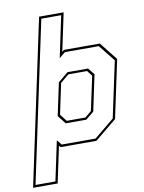

<svg xmlns="http://www.w3.org/2000/svg" viewBox="-149 -819 816 1089"><g transform="rotate(-10 259.0 -275.0)"><path d="M-48.5 200 153.5 -750H295L248.5 -530.5L260.5 -540H466.5L548 -437L477 -103L351.5 0H145.5L137.5 -9.5L93 200ZM205.5 -141H313L350 -172L392 -368L368 -399H260.5L211.5 -358.5L174 -181.5ZM-32 186.5H82.5L131 -42L154 -13.5H349L464.5 -108.5L533.5 -431.5L458 -526.5H263L228 -498L278.5 -736.5H164ZM197.5 -128 159.5 -176 199.5 -364 257.5 -412H376L406.5 -374L362.5 -166L316 -128Z"/></g></svg>

Font: Tourney Thin
Style: Italic
Weight: 100
Italic angle: -12°
Designer: Tyler Finck
Foundry: Etcetera Type Co
Version: Version 1.015